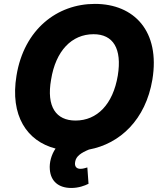

<svg xmlns="http://www.w3.org/2000/svg" viewBox="-20 -757 829 976"><path d="M462.4 -737.2C270.6 -737.2 102.3 -608 63.9 -372.9C30.2 -169.4 116.5 -39.4 262.4 -1.8C241.1 29.1 230.1 68.9 233.3 104.8C237.9 164.8 278.1 198.5 342.3 198.5C379.6 198.5 410.2 187.1 430 177.2L424 94.1C414.4 96.6 403.1 101.2 388.8 101.2C368.3 101.2 357.6 88.4 362.2 65C366.5 36.9 392.8 19.5 432.2 3.2C589.8 -25.9 720.5 -148.4 754.6 -352.3C795.1 -597.7 662.3 -737.2 462.4 -737.2ZM578.8 -372.9C554.3 -226.6 473.7 -144.2 364 -144.2C265.3 -144.2 215.2 -213.8 239.7 -352.3C263.1 -498.6 344.5 -583.1 455.6 -583.1C555.4 -583.1 600.9 -509.9 578.8 -372.9Z"/></svg>

Font: TID UI Extra Bold
Style: Italic
Weight: 800
Italic angle: -9.39999°
Designer: The TID Project Authors
Foundry: Bakken & Bæck
Version: Version 1.001;hotconv 1.0.109;makeotfexe 2.5.65596